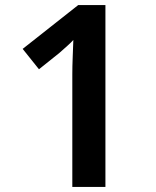

<svg xmlns="http://www.w3.org/2000/svg" viewBox="-20 -734 612 754"><path d="M394 0H264V-442Q264 -473 265.5 -510Q267 -547 268 -577Q260 -568 244.5 -554Q229 -540 213 -526L133 -462L69 -542L287 -714H394Z"/></svg>

Font: Noto Sans Adlam Unjoined SemiBold
Style: Regular
Weight: 600
Version: Version 3.001